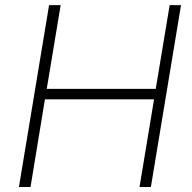

<svg xmlns="http://www.w3.org/2000/svg" viewBox="-20 -748 769 768"><path d="M55.7 0 176.3 -727.5H222.7L167 -392.6H603L658.7 -727.5H704.1L583.5 0H538.1L596.2 -350.6H159.7L102.1 0Z"/></svg>

Font: Inter 17pt ExtraLight
Style: Italic
Weight: 250
Italic angle: -9.3988°
Version: Version 4.001;git-66647c0bb